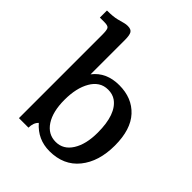

<svg xmlns="http://www.w3.org/2000/svg" viewBox="-213 -890 1028 1028"><g transform="rotate(45 301.5 -375.5)"><path d="M186 -57.1Q165 -37.1 165 0H92.8V-630.4Q92.8 -665.5 86.7 -676.3Q80.6 -687 53.2 -687H18.6V-740.7Q65.9 -740.7 93 -747.8Q120.1 -754.9 131.6 -758.1Q143.1 -761.2 156.2 -761.2Q182.1 -761.2 190.2 -746.3Q198.2 -731.4 198.2 -698.7V-437Q250.5 -504.9 347.9 -504.9Q445.3 -504.9 502.7 -442.6Q560.1 -380.4 560.1 -259.3Q560.1 -138.2 500.2 -64.2Q440.4 9.8 333 9.8Q244.6 9.8 186 -57.1ZM321.8 -48.8Q379.4 -48.8 412.8 -102.1Q446.3 -155.3 446.3 -243.2Q446.3 -383.3 379.9 -429.7Q356 -445.8 323.5 -445.8Q291 -445.8 267.6 -430.2Q244.1 -414.6 228.5 -387.2Q195.8 -331.1 195.8 -241.7Q195.8 -152.3 229.7 -100.6Q263.7 -48.8 321.8 -48.8Z"/></g></svg>

Font: Arbutus Slab
Style: Regular
Weight: 400
Version: Version 1.002; ttfautohint (v0.92) -l 10 -r 16 -G 200 -x 7 -